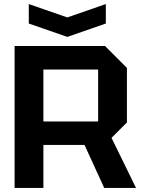

<svg xmlns="http://www.w3.org/2000/svg" viewBox="-20 -927 694 947"><path d="M194 -328H464V-584H194ZM606 -592V-323L530 -247L651 0H494L397 -212H194V0H52V-700H498ZM502 -907V-811L312 -745L122 -811V-907L312 -841Z"/></svg>

Font: Tektur SemiBold
Style: Regular
Weight: 600
Designer: Adam Jagosz
Foundry: Adam Jagosz
Version: Version 1.005;gftools[0.9.30]